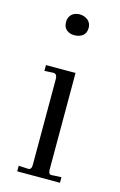

<svg xmlns="http://www.w3.org/2000/svg" viewBox="-103 -683 456 729"><g transform="rotate(15 125.5 -318.5)"><path d="M117.2 -637.2Q135.3 -637.2 149.9 -626Q163.1 -614.3 163.1 -596.2Q163.1 -576.7 150.9 -565.9Q137.2 -555.2 117.2 -555.2Q98.1 -555.2 85.9 -565.9Q74.2 -576.2 74.2 -596.2Q74.2 -614.3 85.9 -626Q98.6 -637.2 117.2 -637.2ZM159.2 -39.1Q159.2 -18.6 171.9 -20L210 -22V0H42V-22L80.1 -20Q92.8 -20 92.8 -39.1V-377Q92.8 -394 81.1 -397L43 -395V-418H159.2Z"/></g></svg>

Font: Unna Light
Style: Regular
Weight: 300
Designer: Jorge de Buen Unna
Foundry: Omnibus-Type
Version: Version 2.007;PS 002.007;hotconv 1.0.88;makeotf.lib2.5.64775